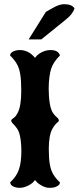

<svg xmlns="http://www.w3.org/2000/svg" viewBox="-20 -881 379 926"><path d="M75.7 -639.6Q118.2 -639.6 148.9 -602.1Q164.6 -625 197.3 -635.7Q210 -639.6 223.1 -639.6Q247.1 -639.6 257.8 -630.4Q267.6 -622.1 269 -613.3Q237.8 -582.5 227.1 -550.8Q222.2 -536.6 218.5 -510.5Q214.8 -484.4 214.8 -452.6Q214.8 -435.5 216.1 -417.5Q217.3 -399.4 220.2 -381.3Q225.6 -350.1 235.8 -335.7Q246.1 -321.3 254.9 -314.7Q263.7 -308.1 263.7 -299.3Q263.7 -295.4 258.8 -292Q253.9 -288.6 246.8 -280.5Q239.7 -272.5 232.4 -259.3Q215.3 -228 215.3 -162.1Q215.3 -118.2 220.2 -89.1Q225.1 -60.1 237.1 -40Q249 -20 269 -1.5Q269 13.7 244.1 22Q234.9 24.9 218.3 24.9Q201.7 24.9 183.3 15.4Q165 5.9 157.2 -3.4L148.9 -12.7Q133.8 9.3 100.6 20.5Q88.4 24.9 75.2 24.9Q59.1 24.9 46.1 19.3Q33.2 13.7 30.8 4.9L28.8 -1.5Q59.1 -28.8 70.8 -62.5Q77.6 -81.1 80.3 -104.7Q83 -128.4 83 -152.3Q83 -170.9 81.5 -188.2Q80.1 -205.6 77.6 -218.8Q72.8 -246.1 62.3 -261Q51.8 -275.9 43 -284.2Q34.2 -292.5 34.2 -299.3Q34.2 -304.7 45.2 -311.8Q56.2 -318.8 65.4 -336.9Q82.5 -369.6 82.5 -443.4Q82.5 -493.2 77.6 -522.9Q72.8 -552.7 61 -573Q49.3 -593.3 28.8 -613.3Q28.8 -628.9 53.7 -636.7Q63.5 -639.6 75.7 -639.6ZM118.2 -690.9 201.2 -823.7 221.7 -835.4 245.6 -848.6Q270.5 -860.8 289.6 -860.8Q327.1 -860.8 339.4 -840.3Q330.6 -813 298.8 -787.6L179.2 -690.9Z"/></svg>

Font: Sancreek
Style: Regular
Weight: 400
Designer: Vernon Adams
Foundry: Vernon Adams
Version: Version 1.100; ttfautohint (v1.8.4.7-5d5b)